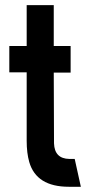

<svg xmlns="http://www.w3.org/2000/svg" viewBox="-20 -714 336 734"><path d="M15.6 -437.5V-538.1H82V-694.3H185.5V-538.1H250V-436.5H185.5L186.5 -166Q188.5 -107.4 245.1 -106.4H265.6L289.1 0H243.2Q119.1 0 91.8 -94.7Q82 -128.9 82 -175.8V-437.5Z"/></svg>

Font: Post No Bills Jaffna
Style: Bold
Weight: 700
Designer: Kosala Senevirathne, Siva Puranthara, Lasantha Premarathna, Tharique Azeez
Foundry: Mooniak
Version: Version 1.220 ; ttfautohint (v1.6)